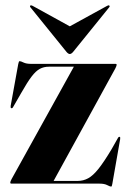

<svg xmlns="http://www.w3.org/2000/svg" viewBox="-20 -680 476 711"><path d="M407 -426.5 178.5 -10H267.5Q288.5 -10 306.5 -19.8Q324.5 -29.5 345 -55.2Q365.5 -81 393.5 -128L417 -169.5Q420 -174.5 423.5 -173Q426 -172.5 425 -165L396 0.5Q394.5 11 391.5 11Q387.5 11 377 5.5Q366.5 0 348.5 0H22.5Q18 0 18 -3.5Q18 -8 23 -17L253.5 -433H161Q142.5 -433 127.8 -425.2Q113 -417.5 97 -396.5Q81 -375.5 59 -336.5L28.5 -283.5Q25.5 -278 21.5 -279.5Q18.5 -280.5 19.5 -288L47.5 -442.5Q49.5 -453.5 52.5 -453.5Q57 -453.5 67.2 -448.5Q77.5 -443.5 95 -443.5H407.5Q412 -443.5 412 -440Q412 -436.5 407 -426.5ZM250.5 -487.5Q244 -480 238.5 -480Q233 -480 226.5 -487.5L93 -652.5Q89.5 -656.5 92.5 -659.5Q94.5 -661.5 100.5 -658.5L238.5 -582.5L377 -658.5Q383 -661.5 384.5 -659.5Q388 -657 384 -652.5Z"/></svg>

Font: Fraunces 144pt S000
Style: Bold
Weight: 700
Version: Version 1.000; ttfautohint (v1.8.3)